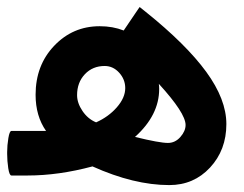

<svg xmlns="http://www.w3.org/2000/svg" viewBox="-35 -500 694 547"><path d="M-2.4 -127H96.2Q66.4 -169.4 66.4 -230Q66.4 -314 119.4 -369.6Q172.4 -425.3 249 -425.3Q286.6 -425.3 317.4 -413.1L351.1 -462.9L362.8 -480L379.4 -466.8Q495.1 -374 552.5 -295.4Q609.9 -216.8 609.9 -146.5Q609.9 -72.8 563.5 -22.7Q517.1 27.3 447.3 27.3Q346.7 27.3 228.5 -25.9Q131.8 0 43.9 0H-2.4Q-8.3 0 -11.5 -20.8Q-14.6 -41.5 -14.6 -61.5V-66.9Q-14.6 -85.9 -11.2 -106.4Q-7.8 -127 -2.4 -127ZM238.8 -151.4Q273.9 -167 297.9 -194.3Q321.8 -221.7 321.8 -249Q321.8 -273.9 304.4 -293Q287.1 -312 263.2 -312Q229 -312 206.8 -288.6Q184.6 -265.1 184.6 -229Q184.6 -206.5 200 -183.8Q215.3 -161.1 238.8 -151.4ZM417.5 -261.2Q418.5 -253.9 418.5 -246.6Q418.5 -171.9 349.6 -109.9Q419.4 -92.8 443.4 -92.8Q463.9 -92.8 478.8 -109.6Q493.7 -126.5 493.7 -144Q493.7 -177.7 417.5 -261.2Z"/></svg>

Font: Shabnam FD
Style: Bold
Weight: 700
Foundry: DejaVu fonts team - Redesigned by Saber Rastikerdar - Based on Vazir font
Version: Version 5.00;October 20, 2019;FontCreator 12.0.0.2547 64-bit